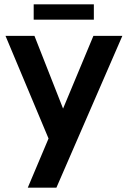

<svg xmlns="http://www.w3.org/2000/svg" viewBox="-20 -872 595 892"><path d="M242 0H109L205.5 -228.5L5.5 -705.5H140L273 -367.5L414 -705.5H548.5ZM416 -780.5H136.5V-852H416Z"/></svg>

Font: Acari Sans
Style: Bold
Weight: 700
Designer: Alfredo Marco Pradil and Stefan Peev (font) & Cristiano Sobral (main changes)
Foundry: Alfredo Marco Pradil and Stefan Peev (font) & Cristiano Sobral (main changes)
Version: Version 1.063; ttfautohint (v1.8.3)